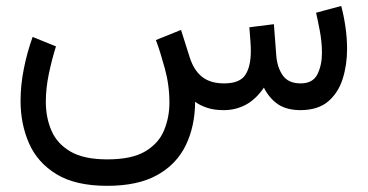

<svg xmlns="http://www.w3.org/2000/svg" viewBox="-20 -366 1222 638"><path d="M723.6 0Q690.9 0 667.5 -8.1Q644 -16.1 628.4 -27.8Q627.9 53.7 597.2 116.9Q566.4 180.2 502.2 215.8Q438 251.5 336.4 251.5Q231 251.5 167.7 212.9Q104.5 174.3 76.4 110.1Q48.3 45.9 48.3 -30.8Q48.3 -82.5 59.1 -137Q69.8 -191.4 88.4 -243.2L166 -211.9Q151.9 -167 142.1 -119.6Q132.3 -72.3 132.3 -27.8Q132.3 24.9 151.1 68.4Q169.9 111.8 214.4 137.7Q258.8 163.6 336.4 163.6Q418 163.6 462.6 137Q507.3 110.4 525.1 67.1Q543 23.9 543 -25.4Q543 -83.5 527.3 -140.1Q511.7 -196.8 498 -232.9L581.5 -266.6L610.8 -174.3Q624.5 -131.8 651.9 -110.4Q679.2 -88.9 724.6 -88.9Q776.4 -88.9 794.9 -116.7Q813.5 -144.5 813.5 -196.8Q813.5 -209.5 812.3 -227.1Q811 -244.6 808.6 -275.4L890.1 -285.6L897.9 -183.6Q900.4 -144 918.9 -116.5Q937.5 -88.9 979 -88.9Q1019.5 -88.9 1034.7 -119.1Q1049.8 -149.4 1049.8 -189.9Q1049.8 -226.6 1042.7 -263.7Q1035.6 -300.8 1030.3 -323.7L1113.8 -346.2Q1122.6 -313.5 1127.9 -276.6Q1133.3 -239.7 1133.3 -203.1Q1133.3 -150.4 1118.7 -104Q1104 -57.6 1070.6 -29.1Q1037.1 -0.5 979.5 0Q932.6 0 903.8 -19.5Q875 -39.1 856.9 -74.7Q829.6 -35.2 796.1 -17.6Q762.7 0 723.6 0Z"/></svg>

Font: Vazirmatn FD
Style: Regular
Weight: 400
Designer: Saber Rastikerdar
Foundry: Saber Rastikerdar
Version: Version 33.001